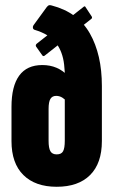

<svg xmlns="http://www.w3.org/2000/svg" viewBox="-20 -709 434 735"><path d="M197 6Q115 6 69.5 -39Q24 -84 24 -169V-300Q24 -379 53.5 -419.5Q83 -460 142 -460Q172 -460 196.5 -449.5Q221 -439 241 -418V-316Q230 -328 219 -335Q208 -342 195 -342Q180 -342 173 -330.5Q166 -319 166 -292V-170Q166 -142 173 -130Q180 -118 197 -118Q215 -118 221.5 -130Q228 -142 228 -170V-344Q231 -412 225.5 -461.5Q220 -511 194.5 -544.5Q169 -578 112 -595Q107 -597 106 -602Q105 -607 108 -612L159 -682Q164 -688 167.5 -689Q171 -690 178 -688Q278 -662 324 -581Q370 -500 370 -380V-169Q370 -84 325 -39Q280 6 197 6ZM151 -496Q146 -492 142 -497L118 -531Q115 -537 121 -542L299 -682Q305 -688 308 -681L331 -646Q334 -641 330 -637Z"/></svg>

Font: Sofia Sans Extra Condensed Black
Style: Regular
Weight: 900
Designer: Botio Nikoltchev, Ani Petrova
Foundry: lettersoup
Version: Version 4.101